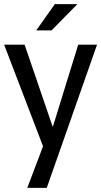

<svg xmlns="http://www.w3.org/2000/svg" viewBox="-51 -700 489 928"><path d="M418 -484 175 208H81L157 7L-31 -484H68L203 -89H205L327 -484ZM323 -680 198 -553H124L214 -680Z"/></svg>

Font: Gamestation Display
Style: Regular
Weight: 400
Designer: Jonas Hecksher
Foundry: Jonas Hecksher, Playtypeª, e-types AS
Version: Version 1.003